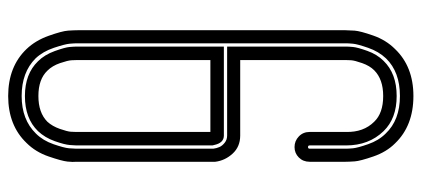

<svg xmlns="http://www.w3.org/2000/svg" viewBox="-301 -535 1032 470"><g transform="rotate(90 215.0 -300.0)"><path d="M215 196Q143 196 100 151Q79 129 67.5 96.5Q56 64 55 49.5Q54 35 54 26V-630Q54 -638 55 -652Q56 -666 67 -697.5Q78 -729 100 -751Q143 -796 215 -796Q288 -796 331 -751Q352 -730 363 -698Q374 -666 375 -652.5Q376 -639 376 -630V-542Q376 -526 365.5 -515.5Q355 -505 340 -505Q325 -505 314 -515.5Q303 -526 303 -542V-631Q304 -674 278 -700Q257 -722 215 -722Q174 -722 152 -700Q141 -689 134.5 -670.5Q128 -652 127.5 -643.5Q127 -635 127 -630V-372H312Q339 -372 356 -353.5Q373 -335 376 -311Q376 -308 376 -306V29Q377 37 375.5 51Q374 65 363 97Q352 129 330 151Q287 196 215 196ZM215 -763Q156 -763 123 -729Q106 -711 97 -685Q88 -659 87 -648Q86 -637 86 -630V27Q86 34 87 45.5Q88 57 97 84Q106 111 123 129Q157 163 215 163Q273 163 307 128Q324 111 333 85Q342 59 343 47Q344 35 344 29V-306Q343 -314 340 -321Q337 -328 329.5 -334Q322 -340 312 -340H94V-630Q94 -637 95 -648Q96 -659 104.5 -683Q113 -707 129 -723Q160 -755 215 -755Q270 -755 301 -723Q336 -687 336 -631V-542Q336 -538 340 -538Q344 -538 344 -542V-630Q344 -637 343 -648Q342 -659 333 -685Q324 -711 307 -728Q274 -763 215 -763ZM215 155Q161 155 130 123Q114 107 105 82Q96 57 95 45.5Q94 34 94 27V-332H312Q330 -332 335 -308L336 -304V29Q336 32 335 45Q334 58 325.5 82Q317 106 301 123Q270 155 215 155ZM127 -299V27Q127 32 127.5 41Q128 50 134.5 69Q141 88 153 100Q174 122 215 122Q256 122 278 100Q289 88 295.5 69.5Q302 51 302.5 42.5Q303 34 303 30V-299Z"/></g></svg>

Font: Soda Fountain
Style: Inline
Weight: 400
Version: Version 1.0